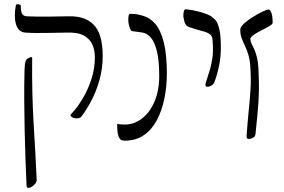

<svg xmlns="http://www.w3.org/2000/svg" viewBox="-20 -671 1379 931"><path d="M374 -105Q369 -99 358.5 -97.5Q348 -96 338 -99Q328 -102 323.5 -107.5Q319 -113 327 -120Q356 -151 381.5 -194Q407 -237 423.5 -288Q440 -339 440 -393Q440 -426 428.5 -453.5Q417 -481 387.5 -498Q358 -515 303 -513Q256 -512 220.5 -511.5Q185 -511 157.5 -511Q130 -511 103 -513Q86 -514 74.5 -524.5Q63 -535 57.5 -553.5Q52 -572 52 -596Q52 -620 57 -646Q58 -650 63.5 -650.5Q69 -651 75 -649Q81 -647 81 -641Q81 -616 87 -604.5Q93 -593 109 -592Q131 -591 156 -590.5Q181 -590 217 -590.5Q253 -591 311 -592Q359 -593 391 -580Q423 -567 442.5 -541.5Q462 -516 470 -479.5Q478 -443 478 -399Q478 -337 461.5 -280Q445 -223 420.5 -178Q396 -133 374 -105ZM119 240Q114 240 111.5 238Q109 236 109 232Q106 171 103.5 101.5Q101 32 99.5 -41.5Q98 -115 97.5 -189Q97 -263 99 -334Q100 -360 103.5 -372Q107 -384 116 -388L131 -395L136 -391Q135 -296 137 -218.5Q139 -141 143 -72.5Q147 -4 151 62.5Q155 129 158 202Q158 211 151 219.5Q144 228 135 234Q126 240 119 240Z M666 -514 621 -520Q616 -521 612 -529.5Q608 -538 605 -550.5Q602 -563 602 -575.5Q602 -588 604 -596Q606 -604 611 -604Q622 -604 634.5 -603Q647 -602 672 -595Q708 -585 734 -554Q760 -523 774.5 -464.5Q789 -406 789 -313Q789 -251 777 -192.5Q765 -134 740.5 -88Q716 -42 677.5 -15.5Q639 11 586 11Q577 11 570.5 9Q564 7 559 -1Q554 -9 551 -25Q548 -41 548 -70Q556 -69 564 -68Q572 -67 585 -67Q630 -67 668 -96Q706 -125 729 -178Q752 -231 752 -303Q752 -375 741.5 -420Q731 -465 712 -488Q693 -511 666 -514Z M986 -250Q981 -250 978 -253Q975 -256 977 -267Q985 -294 994.5 -322.5Q1004 -351 1009.5 -387Q1015 -423 1011 -472Q1011 -495 998.5 -504.5Q986 -514 960.5 -520.5Q935 -527 896 -540Q886 -544 880 -553Q874 -562 871 -581Q869 -587 869 -593Q869 -599 869.5 -605.5Q870 -612 871.5 -616.5Q873 -621 875.5 -624Q878 -627 882 -626Q910 -623 937 -616.5Q964 -610 986 -601Q1008 -592 1020 -578Q1029 -571 1034.5 -557.5Q1040 -544 1044 -527Q1048 -510 1049 -492Q1054 -422 1046 -373Q1038 -324 1021 -276Q1016 -262 1005 -256Q994 -250 986 -250Z M1194 -344Q1192 -381 1184 -406.5Q1176 -432 1167 -450.5Q1158 -469 1151.5 -487Q1145 -505 1145 -527Q1145 -540 1163.5 -557Q1182 -574 1206.5 -589Q1231 -604 1253 -614.5Q1275 -625 1282 -625Q1289 -625 1295.5 -610Q1302 -595 1302 -561Q1302 -555 1291 -547.5Q1280 -540 1264 -532Q1248 -524 1232 -515.5Q1216 -507 1205 -498Q1194 -489 1194 -482Q1194 -471 1199.5 -460Q1205 -449 1213 -432Q1221 -415 1227 -387.5Q1233 -360 1234 -314Q1236 -270 1235.5 -236.5Q1235 -203 1233 -173Q1231 -143 1227.5 -107.5Q1224 -72 1219 -22Q1218 -9 1207 -3Q1196 3 1187 3Q1182 3 1178.5 0Q1175 -3 1176 -14Q1180 -76 1185.5 -129Q1191 -182 1194.5 -233.5Q1198 -285 1194 -344Z"/></svg>

Font: Noto Rashi Hebrew Light
Style: Regular
Weight: 300
Version: Version 1.006